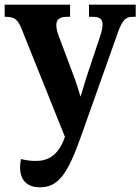

<svg xmlns="http://www.w3.org/2000/svg" viewBox="-20 -556 601 822"><path d="M151 246C229 246 269 190 325 33L483 -412C504 -473 520 -484 548 -484H561V-536H361V-484H377C405 -484 419 -476 419 -451C419 -436 414 -415 408 -399L349 -222C342 -199 336 -180 325 -142C313 -180 307 -200 299 -222L231 -403C226 -417 221 -434 221 -448C221 -471 234 -484 266 -484H280V-536H0V-484H4C39 -484 55 -475 71 -436L258 30L252 46C225 110 186 133 133 133C114 133 93 131 70 125C67 138 66 150 66 160C66 221 102 246 151 246Z"/></svg>

Font: Noto Serif SemiCondensed
Style: Bold
Weight: 700
Width: 4
Designer: Monotype Design Team
Foundry: Monotype Imaging Inc.
Version: Version 2.015